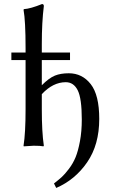

<svg xmlns="http://www.w3.org/2000/svg" viewBox="-20 -718 560 946"><path d="M106 -481Q106 -615 96 -670L98 -673Q130 -675 187 -698Q196 -698 196 -688Q186 -608 186 -501V-459H325V-422H186V-298Q222 -334 250.5 -345.5Q279 -357 319 -357Q385 -357 427 -303.5Q469 -250 469 -132Q469 -5 409.5 81.5Q350 168 257 208L246 186Q269 168 284 154.5Q299 141 319.5 114Q340 87 352.5 56.5Q365 26 374 -22.5Q383 -71 383 -129Q383 -233 363 -273Q343 -313 304 -313Q241 -313 186 -254V-180Q186 -67 196 0L194 3Q180 0 146 0L97 3L96 0Q106 -63 106 -180V-422H36V-459H106Z"/></svg>

Font: Libertinus Sans
Style: Regular
Weight: 400
Designer: Philipp H. Poll
Foundry: Khaled Hosny
Version: Version 6.1